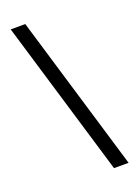

<svg xmlns="http://www.w3.org/2000/svg" viewBox="-168 -835 766 1052"><g transform="rotate(-20 215.0 -309.0)"><path d="M120 -763 392 145H307L35 -763Z"/></g></svg>

Font: Roboto Serif Medium
Style: Italic
Weight: 500
Italic angle: -10°
Designer: Greg Gazdowicz
Foundry: Commercial Type
Version: Version 1.008